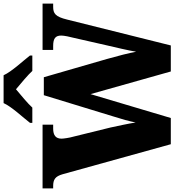

<svg xmlns="http://www.w3.org/2000/svg" viewBox="23 -1000 971 1069"><g transform="rotate(-90 508.5 -465.5)"><path d="M359 -784V-771H444C464 -794 517 -838 546 -862C574 -839 631 -791 648 -771H734V-784C705 -822 644 -886 624 -931H469C449 -886 388 -822 359 -784ZM73 -602 240 0H386L519 -447L645 0H790L934 -577C950 -643 968 -655 1005 -655H1023V-714H765V-655H787C828 -655 845 -643 845 -610C845 -594 838 -561 832 -539L792 -363C779 -307 762 -236 755 -193C747 -235 733 -291 715 -354L613 -707H513L395 -321C379 -271 369 -235 361 -196C355 -235 342 -294 333 -336L282 -543C276 -563 271 -597 271 -608C271 -640 289 -655 327 -655H349V-714H-6V-655H7C43 -655 61 -644 73 -602Z"/></g></svg>

Font: Noto Serif Bengali SemiCondensed Black
Style: Regular
Weight: 900
Width: 4
Designer: Juan Bruce, Universal Thirst, Indian Type Foundry and the Monotype Design Team.
Foundry: Monotype Imaging Inc.
Version: Version 2.003